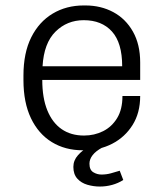

<svg xmlns="http://www.w3.org/2000/svg" viewBox="-20 -541 601 704"><path d="M283 10Q219 10 170 -20Q121 -50 93.5 -107.5Q66 -165 66 -247V-264Q66 -347 94.5 -404Q123 -461 173 -491Q223 -521 287 -521H293Q350 -521 395.5 -496.5Q441 -472 467.5 -425Q494 -378 494 -312V-248H135Q135 -182 153.5 -136.5Q172 -91 206 -67.5Q240 -44 288 -44Q326 -44 358 -60Q390 -76 409.5 -108Q429 -140 429 -189H494Q494 -127 466 -82.5Q438 -38 391.5 -14Q345 10 289 10ZM136 -298H428Q428 -384 390.5 -425.5Q353 -467 287 -467Q226 -467 183.5 -425Q141 -383 136 -298ZM346 143Q323 143 300.5 136.5Q278 130 263.5 114Q249 98 249 71Q249 47 266 28Q283 9 302 0H355Q331 13 319.5 28Q308 43 308 59Q308 82 322 90.5Q336 99 352 99Q370 99 386.5 94.5Q403 90 419 85L432 119Q413 131 391 137Q369 143 346 143Z"/></svg>

Font: Chivo Medium ExtraLight
Style: Regular
Weight: 250
Version: Version 2.002